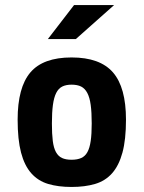

<svg xmlns="http://www.w3.org/2000/svg" viewBox="-20 -735 570 762"><path d="M480 -260Q480 -181 466 -129.5Q452 -78 425 -47.5Q398 -17 357.5 -5Q317 7 264 7Q211 7 171 -5Q131 -17 104 -47.5Q77 -78 63.5 -129.5Q50 -181 50 -260Q50 -388 100.5 -447.5Q151 -507 264 -507Q377 -507 428.5 -447.5Q480 -388 480 -260ZM344 -245Q344 -289 340 -318.5Q336 -348 326.5 -366Q317 -384 302 -391.5Q287 -399 264 -399Q242 -399 227 -391.5Q212 -384 203 -366Q194 -348 190 -318.5Q186 -289 186 -245Q186 -203 189.5 -175.5Q193 -148 202 -131.5Q211 -115 226 -108Q241 -101 264 -101Q287 -101 302.5 -108Q318 -115 327 -131.5Q336 -148 340 -175.5Q344 -203 344 -245ZM170 -580 274 -715H433L281 -580Z"/></svg>

Font: Share
Style: Bold
Weight: 700
Designer: Ralph du Carrois
Version: Version 1.002